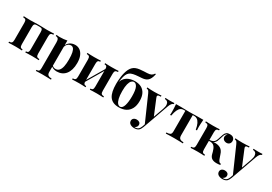

<svg xmlns="http://www.w3.org/2000/svg" viewBox="42 -1915 4586 3233"><g transform="rotate(30 2335.5 -298.5)"><path d="M613 -516V-495Q578 -495 563.5 -480Q549 -465 549 -423V-93Q549 -51 563.5 -36Q578 -21 613 -21V0Q594 -1 556 -2.5Q518 -4 481 -4Q443 -4 406.5 -2.5Q370 -1 351 0V-21Q381 -21 393 -36Q405 -51 405 -93V-423Q405 -465 393 -480Q381 -495 351 -495H286Q257 -495 244.5 -480Q232 -465 232 -423V-93Q232 -51 244.5 -36Q257 -21 286 -21V0Q268 -1 233.5 -2.5Q199 -4 162 -4Q124 -4 84 -2.5Q44 -1 24 0V-21Q59 -21 73.5 -36Q88 -51 88 -93V-423Q88 -465 73.5 -480Q59 -495 24 -495V-516Q43 -515 81.5 -513.5Q120 -512 156 -512Q195 -512 232.5 -514Q270 -516 318 -516Q367 -516 400.5 -514Q434 -512 475 -512Q514 -512 553.5 -513.5Q593 -515 613 -516Z M865 -528V82Q865 129 889 144.5Q913 160 955 160V181Q929 180 883.5 178.5Q838 177 787 177Q750 177 714.5 178.5Q679 180 661 181V160Q694 160 707.5 146Q721 132 721 92V-408Q721 -453 707 -474.5Q693 -496 657 -496V-517Q689 -514 719 -514Q760 -514 797 -517.5Q834 -521 865 -528ZM1020 -531Q1071 -531 1111 -503.5Q1151 -476 1175 -420.5Q1199 -365 1199 -282Q1199 -209 1182.5 -154Q1166 -99 1135.5 -61.5Q1105 -24 1062.5 -5Q1020 14 967 14Q928 14 896 0.5Q864 -13 847 -38L857 -51Q867 -33 885.5 -23Q904 -13 928 -13Q973 -13 999 -43.5Q1025 -74 1036.5 -129.5Q1048 -185 1048 -262Q1048 -348 1037 -397Q1026 -446 1007 -467Q988 -488 961 -488Q925 -488 895.5 -460Q866 -432 862 -380L857 -415Q875 -472 918.5 -501.5Q962 -531 1020 -531Z M1868 -516V-495Q1833 -495 1818.5 -480Q1804 -465 1804 -423V-93Q1804 -51 1818.5 -36Q1833 -21 1868 -21V0Q1849 -1 1810.5 -2.5Q1772 -4 1736 -4Q1698 -4 1661.5 -2.5Q1625 -1 1606 0V-21Q1636 -21 1648 -36Q1660 -51 1660 -93V-423Q1660 -465 1648 -480Q1636 -495 1606 -495V-516Q1624 -515 1659 -513.5Q1694 -512 1730 -512Q1769 -512 1808.5 -513.5Q1848 -515 1868 -516ZM1523 -516V-495Q1494 -495 1481.5 -480Q1469 -465 1469 -423V-93Q1469 -51 1481.5 -36Q1494 -21 1523 -21V0Q1505 -1 1470.5 -2.5Q1436 -4 1399 -4Q1361 -4 1321 -2.5Q1281 -1 1261 0V-21Q1296 -21 1310.5 -36Q1325 -51 1325 -93V-423Q1325 -465 1310.5 -480Q1296 -495 1261 -495V-516Q1280 -515 1318.5 -513.5Q1357 -512 1393 -512Q1432 -512 1468.5 -513.5Q1505 -515 1523 -516ZM1672 -455 1689 -445 1451 -42 1434 -52Z M2424 -785 2439 -782Q2429 -729 2411.5 -694.5Q2394 -660 2372 -643Q2352 -626 2323 -617.5Q2294 -609 2256 -607Q2241 -606 2215.5 -604.5Q2190 -603 2153 -599Q2102 -593 2069 -579.5Q2036 -566 2015.5 -539Q1995 -512 1982.5 -465Q1970 -418 1961 -345L2037 -327L1950 -286Q1956 -365 1990.5 -413Q2025 -461 2079 -483Q2133 -505 2197 -505Q2270 -505 2321.5 -477Q2373 -449 2401 -393.5Q2429 -338 2429 -253Q2429 -163 2397 -103.5Q2365 -44 2308.5 -15Q2252 14 2176 14Q2109 14 2064 -7Q2019 -28 1992 -68Q1965 -108 1952.5 -168Q1940 -228 1940 -306Q1940 -333 1942 -370Q1944 -407 1949.5 -448Q1955 -489 1966 -530Q1977 -571 1994 -606Q2011 -641 2037 -665Q2060 -687 2091 -699Q2122 -711 2161 -716Q2204 -721 2240.5 -722.5Q2277 -724 2302 -725Q2353 -727 2379.5 -741Q2406 -755 2424 -785ZM2187 -485Q2161 -485 2139 -463Q2117 -441 2103.5 -390Q2090 -339 2090 -253Q2090 -167 2103.5 -112Q2117 -57 2139 -31.5Q2161 -6 2186 -6Q2211 -6 2228.5 -25Q2246 -44 2256.5 -78.5Q2267 -113 2272.5 -158.5Q2278 -204 2278 -257Q2278 -381 2252 -433Q2226 -485 2187 -485Z M2952 -517V-497Q2933 -492 2916 -473.5Q2899 -455 2883 -411L2742 -15L2705 55L2487 -440Q2470 -479 2453.5 -487.5Q2437 -496 2425 -496V-517Q2458 -514 2493.5 -512.5Q2529 -511 2562 -511Q2603 -511 2637 -513Q2671 -515 2701 -517V-496Q2681 -496 2663.5 -493.5Q2646 -491 2639.5 -479.5Q2633 -468 2645 -440L2771 -136L2762 -130L2836 -337Q2855 -391 2852 -425.5Q2849 -460 2830 -477.5Q2811 -495 2778 -497V-517Q2794 -516 2811 -515.5Q2828 -515 2845 -514.5Q2862 -514 2875 -514Q2895 -514 2917 -515Q2939 -516 2952 -517ZM2742 -15 2704 92Q2694 117 2683.5 134.5Q2673 152 2660 163Q2646 175 2624 181.5Q2602 188 2573 188Q2549 188 2523.5 180Q2498 172 2481 154Q2464 136 2464 108Q2464 77 2486 58.5Q2508 40 2544 40Q2577 40 2598 56Q2619 72 2619 103Q2619 123 2606.5 141Q2594 159 2569 168Q2574 169 2581 169Q2588 169 2592 169Q2622 169 2645 150Q2668 131 2683 90L2718 -13Z M3515 -516Q3511 -474 3509.5 -435.5Q3508 -397 3508 -376Q3508 -357 3509 -338.5Q3510 -320 3511 -308H3488Q3476 -380 3455 -421Q3434 -462 3408.5 -479Q3383 -496 3354 -496H3321V-103Q3321 -54 3346.5 -37.5Q3372 -21 3415 -21V0Q3390 -1 3345.5 -2.5Q3301 -4 3250 -4Q3200 -4 3154.5 -2.5Q3109 -1 3083 0V-21Q3128 -21 3152.5 -34.5Q3177 -48 3177 -97V-496H3140Q3113 -496 3088 -479Q3063 -462 3043.5 -421Q3024 -380 3011 -308H2988Q2990 -320 2990.5 -338Q2991 -356 2991 -376Q2991 -397 2989.5 -435.5Q2988 -474 2984 -516H3090Q3118 -516 3161 -514.5Q3204 -513 3248 -513Q3294 -513 3337.5 -514.5Q3381 -516 3409 -516Z M4026 -531Q4075 -531 4097.5 -508Q4120 -485 4120 -452Q4120 -417 4099 -396Q4078 -375 4045 -375Q4026 -375 4007 -383Q3988 -391 3976 -407.5Q3964 -424 3964 -449Q3964 -464 3972 -479Q3980 -494 3998 -504Q3974 -501 3960.5 -486.5Q3947 -472 3938.5 -445.5Q3930 -419 3918 -379Q3910 -351 3899.5 -328.5Q3889 -306 3870.5 -290.5Q3852 -275 3819 -268L3823 -275Q3899 -285 3948.5 -270Q3998 -255 4024 -220Q4044 -194 4055 -156Q4066 -118 4083 -76Q4094 -50 4105.5 -37Q4117 -24 4142 -21V0Q4124 3 4106 4.5Q4088 6 4071 6Q4013 6 3979 -16.5Q3945 -39 3932 -92Q3929 -106 3922.5 -129.5Q3916 -153 3905.5 -178.5Q3895 -204 3881 -221Q3864 -242 3837 -251Q3810 -260 3769 -256V-274Q3816 -277 3841 -290.5Q3866 -304 3879 -330Q3892 -356 3903 -396Q3915 -435 3927 -466Q3939 -497 3961.5 -514Q3984 -531 4026 -531ZM3833 -516V-495Q3800 -495 3786.5 -480Q3773 -465 3773 -423V-93Q3773 -51 3786.5 -36Q3800 -21 3833 -21V0Q3814 -1 3775 -2.5Q3736 -4 3699 -4Q3661 -4 3622.5 -2.5Q3584 -1 3565 0V-21Q3600 -21 3614.5 -36Q3629 -51 3629 -93V-423Q3629 -465 3614.5 -480Q3600 -495 3565 -495V-516Q3585 -515 3625.5 -513.5Q3666 -512 3703 -512Q3741 -512 3778 -513.5Q3815 -515 3833 -516Z M4665 -517V-497Q4646 -492 4629 -473.5Q4612 -455 4596 -411L4455 -15L4418 55L4200 -440Q4183 -479 4166.5 -487.5Q4150 -496 4138 -496V-517Q4171 -514 4206.5 -512.5Q4242 -511 4275 -511Q4316 -511 4350 -513Q4384 -515 4414 -517V-496Q4394 -496 4376.5 -493.5Q4359 -491 4352.5 -479.5Q4346 -468 4358 -440L4484 -136L4475 -130L4549 -337Q4568 -391 4565 -425.5Q4562 -460 4543 -477.5Q4524 -495 4491 -497V-517Q4507 -516 4524 -515.5Q4541 -515 4558 -514.5Q4575 -514 4588 -514Q4608 -514 4630 -515Q4652 -516 4665 -517ZM4455 -15 4417 92Q4407 117 4396.5 134.5Q4386 152 4373 163Q4359 175 4337 181.5Q4315 188 4286 188Q4262 188 4236.5 180Q4211 172 4194 154Q4177 136 4177 108Q4177 77 4199 58.5Q4221 40 4257 40Q4290 40 4311 56Q4332 72 4332 103Q4332 123 4319.5 141Q4307 159 4282 168Q4287 169 4294 169Q4301 169 4305 169Q4335 169 4358 150Q4381 131 4396 90L4431 -13Z"/></g></svg>

Font: Playfair Display
Style: Bold
Weight: 700
Designer: Claus Eggers Sørensen
Foundry: Claus Eggers Sørensen
Version: Version 1.203